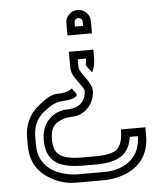

<svg xmlns="http://www.w3.org/2000/svg" viewBox="-58 -759 825 977"><g transform="rotate(-5 354.0 -270.5)"><path d="M375 -708.3C358.3 -708.3 342.7 -702.1 331.2 -689.6C318.8 -679.2 312.5 -664.6 312.5 -645.8V-583.3H437.5V-645.8C437.5 -681.4 408 -708.3 375 -708.3ZM375 -666.7C385.4 -666.7 395.8 -658.3 395.8 -645.8V-625H354.2V-645.8C354.2 -656.2 362.5 -666.7 375 -666.7ZM666.7 -41.7V-83.3H541.7C541.7 -32.3 531.2 1 509.4 18.8C489.6 34.4 452.1 41.7 399 41.7H335.4C219.6 41.7 187.5 9.7 187.5 -62.5C187.5 -104.2 199 -132.3 222.9 -146.9C245.8 -161.5 269.8 -168.8 293.8 -168.8C376.1 -168.8 416.7 -237.9 416.7 -292.7C416.7 -336.1 354.2 -389.7 354.2 -416.7V-458.3H395.8V-457.3C395.8 -445.8 394.8 -435.4 391.7 -425C395.8 -417.7 402.1 -409.4 409.4 -400L420.8 -385.4C432.3 -408.3 437.5 -432.3 437.5 -457.3V-500H312.5V-416.7C312.5 -367.1 375 -320.6 375 -292.7C373.7 -258.3 357.1 -208.3 272.9 -208.3C240.8 -208.3 145.8 -181.2 145.8 -62.5C145.8 49.5 216.3 83.3 335.4 83.3H399C515.2 83.3 570.3 47.6 583.3 -41.7H625C622.3 94.5 508.7 125 440.6 125H291.7C181.2 116.3 104.2 62.2 104.2 -41.7V-83.3C104.2 -136.5 122.9 -178.1 161.5 -208.3C196.9 -236.5 226 -251 250 -252.1C297.9 -254.2 326 -262.5 334.4 -278.1C329.2 -287.5 321.9 -299 311.5 -312.5V-313.5C294.8 -299 267.7 -291.7 229.2 -291.7C208.3 -291.7 177.1 -275 135.4 -240.6C86.5 -200 62.5 -147.9 62.5 -83.3V-41.7C62.5 25 86.5 77.1 135.4 113.5C182.3 149 234.4 166.7 291.7 166.7H437.5C524.3 163.9 666.7 125 666.7 -41.7Z"/></g></svg>

Font: Sportrop
Style: Regular
Weight: 500
Version: Version 0.9